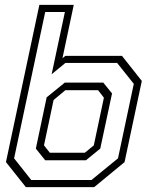

<svg xmlns="http://www.w3.org/2000/svg" viewBox="-20 -770 623 790"><path d="M86.5 0 4.5 -103 142 -750H283.5L237 -530.5L249 -540H482L563.5 -437L492.5 -103L367.5 0ZM166 -110.5 127.5 -158.5 172 -369.5 246.5 -430H405L441 -385.5L392.5 -158.5L333.5 -110.5ZM185 -141.5H329L366 -172L407.5 -368L383.5 -399H249L200.5 -358.5L161 -172ZM108.5 -29.5H356.5L465.5 -118.5L530.5 -425L462 -511H249L192.5 -464.5L247 -720.5H166L38 -118.5Z"/></svg>

Font: Tourney Light
Style: Italic
Weight: 300
Italic angle: -12°
Version: Version 1.015